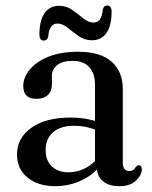

<svg xmlns="http://www.w3.org/2000/svg" viewBox="-20 -646 536 677"><path d="M40 -101.5Q40 -159 90.2 -195.2Q140.5 -231.5 230.5 -231.5Q254.5 -231.5 275.8 -228.2Q297 -225 315 -219.5V-346Q315 -387.5 294.5 -409.5Q274 -431.5 236.5 -431.5Q200 -431.5 181.5 -416.2Q163 -401 163 -379.5V-347.5Q163 -324 148.5 -310.8Q134 -297.5 108 -297.5Q62 -297.5 62 -343Q62 -372.5 84.5 -400.2Q107 -428 150.2 -445.8Q193.5 -463.5 256 -463.5Q334.5 -463.5 373.8 -428.2Q413 -393 413 -332V-73Q413 -43 436 -43Q445 -43 450.2 -47Q455.5 -51 458.5 -57Q464 -63.5 468.5 -63.5Q480 -63.5 480 -49Q480 -29 459.5 -9.2Q439 10.5 400.5 10.5Q366.5 10.5 345.5 -5Q324.5 -20.5 322 -48.5Q294 -20 255.8 -4.8Q217.5 10.5 175 10.5Q114.5 10.5 77.2 -19.8Q40 -50 40 -101.5ZM141 -118Q141 -79 163.2 -58.8Q185.5 -38.5 220 -38.5Q274.5 -38.5 315 -78V-189.5Q298 -195.5 279.8 -199Q261.5 -202.5 240.5 -202.5Q194 -202.5 167.5 -180Q141 -157.5 141 -118ZM304.5 -504Q278 -504 257.2 -518.8Q236.5 -533.5 218.5 -548.2Q200.5 -563 182.5 -563Q154 -563 150 -517Q147 -503 134.5 -503Q119 -503 119 -524Q119 -574.5 137.5 -600Q156 -625.5 188 -625.5Q214.5 -625.5 235.2 -610.8Q256 -596 273.8 -581.2Q291.5 -566.5 310 -566.5Q338.5 -566.5 342.5 -612Q345.5 -626.5 358 -626.5Q373.5 -626.5 373.5 -605Q373.5 -554.5 355 -529.2Q336.5 -504 304.5 -504Z"/></svg>

Font: Fraunces 72pt Soft
Style: Regular
Weight: 400
Version: Version 1.000;[b76b70a41]